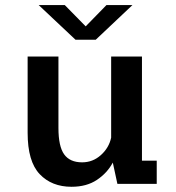

<svg xmlns="http://www.w3.org/2000/svg" viewBox="-20 -722 690 754"><path d="M261 11.5Q183 11.5 135.8 -38.2Q88.5 -88 88.5 -200.5V-500H209.5V-219.5Q209.5 -147 232 -115.8Q254.5 -84.5 302.5 -84.5Q344.5 -84.5 376.2 -113Q408 -141.5 416.5 -181.5V-500H537.5V-91H595.5V0H441L423 -83.5Q401 -42.5 360.5 -15.5Q320 11.5 261 11.5ZM132 -702H234.5L316.5 -618.5L398 -702H500L356 -566H276.5Z"/></svg>

Font: Trispace Medium
Style: Regular
Weight: 500
Designer: Tyler Finck
Foundry: Etcetera Type Company
Version: Version 1.210; ttfautohint (v1.8.3)